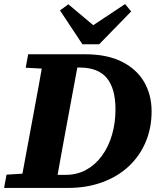

<svg xmlns="http://www.w3.org/2000/svg" viewBox="-30 -921 772 941"><path d="M-10 0 2 -65 132 -73H152L145 0ZM67 0 133 -356Q147 -430 160.5 -505Q174 -580 187 -655H361L295 -299Q281 -224 267.5 -149Q254 -74 241 0ZM96 -589 108 -655H254L247 -582H233ZM171 0 177 -64H291Q348 -64 393 -89Q438 -114 470 -158Q502 -202 519 -260.5Q536 -319 536 -385Q536 -487 493.5 -538.5Q451 -590 360 -590H283L288 -655H388Q494 -655 566.5 -619Q639 -583 676 -520Q713 -457 713 -375Q713 -293 683.5 -224Q654 -155 600 -105Q546 -55 470.5 -27.5Q395 0 304 0ZM305 -900 461 -769H384L583 -901L613 -865L456 -704H374L264 -870Z"/></svg>

Font: Source Serif 4 ExtraBold
Style: Italic
Weight: 800
Italic angle: -12°
Designer: Frank Grießhammer
Foundry: Adobe Systems Incorporated
Version: Version 4.004;hotconv 1.0.116;makeotfexe 2.5.65601